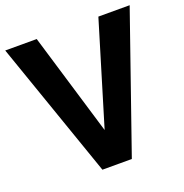

<svg xmlns="http://www.w3.org/2000/svg" viewBox="-135 -841 919 957"><g transform="rotate(-20 325.0 -362.0)"><path d="M403 0H247L-5 -724H162L325 -182L489 -724H655Z"/></g></svg>

Font: Freesentation 8 ExtraBold
Style: Regular
Weight: 800
Designer: glyphs from Roboto by Christian Robertson / Hangul glyphs from Noto Sans CJK(Source Han Sans) by Jang Soo-young and Kang
Foundry: PT&
Version: Version 2.001